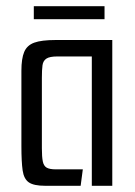

<svg xmlns="http://www.w3.org/2000/svg" viewBox="-20 -599 436 619"><path d="M126 0Q89 0 73 -11Q57 -22 53 -49.5Q49 -77 49 -128V-371Q49 -410 58 -431.5Q67 -453 90.5 -461.5Q114 -470 159 -470H342V0H276V-417H165Q140 -417 129.5 -410Q119 -403 117 -388.5Q115 -374 115 -348V-121Q115 -93 118 -78.5Q121 -64 130.5 -58.5Q140 -53 160 -53H247L240 0ZM89 -537V-579H317V-537Z"/></svg>

Font: Smooch Sans Thin Medium
Style: Regular
Weight: 500
Version: Version 1.010